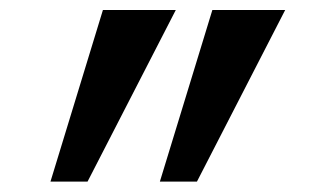

<svg xmlns="http://www.w3.org/2000/svg" viewBox="-20 -713 626 377"><path d="M293.9 -356.4 397 -693.4H540L366.7 -356.4ZM79.1 -356.4 182.1 -693.4H325.2L151.9 -356.4Z"/></svg>

Font: CaskaydiaMono NF
Style: Regular
Weight: 400
Designer: Aaron Bell
Foundry: Saja Typeworks
Version: Version 2111.001; ttfautohint (v1.8.4);Nerd Fonts 3.1.1